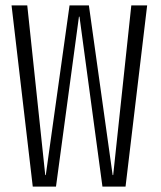

<svg xmlns="http://www.w3.org/2000/svg" viewBox="-20 -695 598 715"><path d="M102 0H188.5L274 -633H276L361.5 0H447.5L528 -675H469L401.5 -43H399.5L311 -675H239L150.5 -43H148.5L81.5 -675H23Z"/></svg>

Font: Anybody Condensed Light
Style: Regular
Weight: 300
Width: 3
Designer: Tyler Finck
Foundry: Etcetera Type Company
Version: Version 1.113;gftools[0.9.25]